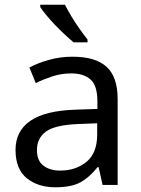

<svg xmlns="http://www.w3.org/2000/svg" viewBox="-20 -786 601 816"><path d="M288 -545Q386 -545 433 -502Q480 -459 480 -365V0H416L399 -76H395Q360 -32 321.5 -11Q283 10 215 10Q142 10 94 -28.5Q46 -67 46 -149Q46 -229 109 -272.5Q172 -316 303 -320L394 -323V-355Q394 -422 365 -448Q336 -474 283 -474Q241 -474 203 -461.5Q165 -449 132 -433L105 -499Q140 -518 188 -531.5Q236 -545 288 -545ZM314 -259Q214 -255 175.5 -227Q137 -199 137 -148Q137 -103 164.5 -82Q192 -61 235 -61Q303 -61 348 -98.5Q393 -136 393 -214V-262ZM256 -766Q267 -744 283.5 -716.5Q300 -689 318.5 -663Q337 -637 352 -618V-606H293Q276 -620 255 -639.5Q234 -659 213.5 -680.5Q193 -702 176.5 -722Q160 -742 151 -756V-766Z"/></svg>

Font: Noto Sans Kawi
Style: Regular
Weight: 400
Designer: Fadhl Haqq
Version: Version 1.000